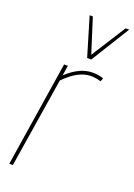

<svg xmlns="http://www.w3.org/2000/svg" viewBox="-151 -849 636 908"><g transform="rotate(20 167.5 -395.0)"><path d="M121 -530 113 -479Q178 -540 242 -540Q275 -540 298 -531L291 -514Q266 -522 240 -522Q210 -522 178 -505.5Q146 -489 109 -452L37 0H19L102 -530ZM335 -790 215 -596H194L136 -790H152L207 -617L317 -790Z"/></g></svg>

Font: Georama SemiCondensed Thin
Style: Italic
Weight: 100
Width: 4
Italic angle: -9°
Designer: Jean-Baptiste Levee
Foundry: Production Type
Version: Version 1.000